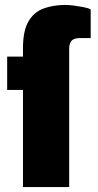

<svg xmlns="http://www.w3.org/2000/svg" viewBox="-20 -757 395 777"><path d="M73 0V-393H9V-528H73V-563Q73 -632 95 -670Q117 -708 156 -722.5Q195 -737 245 -737Q259 -737 278 -734.5Q297 -732 316 -728.5Q335 -725 347 -719V-603H305Q279 -603 269.5 -592Q260 -581 260 -560V0Z"/></svg>

Font: Archivo SemiCondensed Black
Style: Regular
Weight: 900
Width: 4
Designer: Hector Gatti
Foundry: Omnibus-Type
Version: Version 2.001